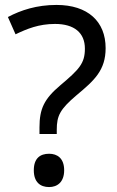

<svg xmlns="http://www.w3.org/2000/svg" viewBox="-20 -744 474 778"><path d="M140 -228V-201H210V-218C210 -275 223 -301 290 -358C362 -418 408 -459 408 -549C408 -657 336 -724 209 -724C129 -724 65 -703 12 -675L43 -605C89 -627 137 -647 203 -647C281 -647 324 -611 324 -547C324 -487 301 -463 224 -398C159 -343 140 -303 140 -228ZM117 -54C117 -6 143 14 179 14C212 14 240 -6 240 -54C240 -103 212 -121 179 -121C143 -121 117 -103 117 -54Z"/></svg>

Font: Noto Sans Cypriot
Style: Regular
Weight: 400
Designer: Monotype Design Team
Foundry: Monotype Imaging Inc.
Version: Version 2.002